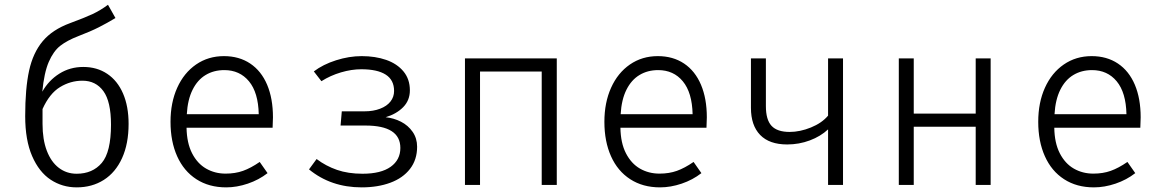

<svg xmlns="http://www.w3.org/2000/svg" viewBox="-20 -787 4963 817"><path d="M527.2 -260Q527.2 -175.4 499.5 -114.4Q471.8 -53.3 421.8 -21.5Q371.8 10.3 306.2 10.3Q245.1 10.3 195.6 -22.3Q146.2 -54.9 116.7 -122.8Q87.2 -190.8 87.2 -292.8Q87.2 -410.3 103.8 -486.4Q120.5 -562.6 161.8 -611.8Q203.1 -661 278.5 -688.7Q341 -711.8 374.4 -727.4Q407.7 -743.1 439.5 -766.7L471.3 -710.3Q435.4 -688.7 400.5 -671Q365.6 -653.3 313.3 -633.3Q265.6 -614.9 236.4 -592.1Q207.2 -569.2 187.4 -523.3Q167.7 -477.4 160 -396.9Q187.2 -445.1 232.6 -473.6Q277.9 -502.1 334.4 -502.1Q392.8 -502.1 436.4 -472.8Q480 -443.6 503.6 -389Q527.2 -334.4 527.2 -260ZM452.3 -256.4Q452.3 -354.9 420 -399.2Q387.7 -443.6 330.8 -443.6Q280 -443.6 235.4 -416.4Q190.8 -389.2 161 -323.1V-260Q161 -193.3 179.2 -145.6Q197.4 -97.9 230.3 -72.8Q263.1 -47.7 306.2 -47.7Q373.8 -47.7 413.1 -93.8Q452.3 -140 452.3 -256.4Z M773.8 -243.6Q774.9 -178.5 797.4 -134.6Q820 -90.8 857.2 -69.5Q894.4 -48.2 940 -48.2Q981 -48.2 1014.1 -60Q1047.2 -71.8 1085.1 -97.9L1118.5 -50.3Q1081.5 -21.5 1034.6 -5.6Q987.7 10.3 942.6 10.3Q869.2 10.3 815.6 -24.4Q762.1 -59 733.8 -122.1Q705.6 -185.1 705.6 -268.7Q705.6 -350.3 734.1 -413.6Q762.6 -476.9 814.4 -512.6Q866.2 -548.2 932.8 -548.2Q997.4 -548.2 1044.6 -516.7Q1091.8 -485.1 1116.7 -426.4Q1141.5 -367.7 1141.5 -287.7Q1141.5 -275.9 1140 -243.6ZM774.9 -301H1081Q1079 -393.3 1039.5 -441Q1000 -488.7 934.4 -488.7Q889.7 -488.7 855.1 -467.9Q820.5 -447.2 799.5 -405.1Q778.5 -363.1 774.9 -301Z M1531.3 -313.3Q1568.7 -313.3 1597.4 -324.4Q1626.2 -335.4 1641.5 -354.9Q1656.9 -374.4 1656.9 -400Q1656.9 -446.7 1621.3 -469.5Q1585.6 -492.3 1517.4 -492.3Q1475.9 -492.3 1430.8 -479Q1385.6 -465.6 1347.7 -441.5L1315.4 -483.1Q1354.4 -512.8 1410 -530.5Q1465.6 -548.2 1519 -548.2Q1576.9 -548.2 1623.3 -532.1Q1669.7 -515.9 1696.9 -483.1Q1724.1 -450.3 1724.1 -402.6Q1724.1 -360 1695.6 -331Q1667.2 -302.1 1621 -288.2Q1655.9 -284.6 1686.4 -269Q1716.9 -253.3 1735.9 -225.9Q1754.9 -198.5 1754.9 -162.6Q1754.9 -107.2 1724.6 -68.2Q1694.4 -29.2 1641 -9.5Q1587.7 10.3 1519 10.3Q1388.2 10.3 1294.9 -66.2L1327.2 -110.3Q1366.7 -80.5 1414.1 -64.1Q1461.5 -47.7 1522.6 -47.7Q1601 -47.7 1642.3 -77.2Q1683.6 -106.7 1683.6 -157.4Q1683.6 -252.8 1534.9 -252.8H1429.2L1434.4 -313.3Z M2349.2 0H2285.1V-482.6H2022.6V0H1958.5V-538.5H2349.2Z M2620 -243.6Q2621 -178.5 2643.6 -134.6Q2666.2 -90.8 2703.3 -69.5Q2740.5 -48.2 2786.2 -48.2Q2827.2 -48.2 2860.3 -60Q2893.3 -71.8 2931.3 -97.9L2964.6 -50.3Q2927.7 -21.5 2880.8 -5.6Q2833.8 10.3 2788.7 10.3Q2715.4 10.3 2661.8 -24.4Q2608.2 -59 2580 -122.1Q2551.8 -185.1 2551.8 -268.7Q2551.8 -350.3 2580.3 -413.6Q2608.7 -476.9 2660.5 -512.6Q2712.3 -548.2 2779 -548.2Q2843.6 -548.2 2890.8 -516.7Q2937.9 -485.1 2962.8 -426.4Q2987.7 -367.7 2987.7 -287.7Q2987.7 -275.9 2986.2 -243.6ZM2621 -301H2927.2Q2925.1 -393.3 2885.6 -441Q2846.2 -488.7 2780.5 -488.7Q2735.9 -488.7 2701.3 -467.9Q2666.7 -447.2 2645.6 -405.1Q2624.6 -363.1 2621 -301Z M3567.2 -538.5V0H3503.6V-236.4Q3471.8 -206.7 3425.9 -189.5Q3380 -172.3 3329.7 -172.3Q3253.8 -172.3 3214.6 -212.8Q3175.4 -253.3 3175.4 -328.2V-538.5H3239V-335.4Q3239 -277.4 3263.1 -251.5Q3287.2 -225.6 3340 -225.6Q3384.1 -225.6 3430.8 -244.6Q3477.4 -263.6 3503.6 -294.9V-538.5Z M4195.4 0H4131.8V-247.7H3868.2V0H3804.6V-538.5H3868.2V-303.6H4131.8V-538.5H4195.4Z M4466.2 -243.6Q4467.2 -178.5 4489.7 -134.6Q4512.3 -90.8 4549.5 -69.5Q4586.7 -48.2 4632.3 -48.2Q4673.3 -48.2 4706.4 -60Q4739.5 -71.8 4777.4 -97.9L4810.8 -50.3Q4773.8 -21.5 4726.9 -5.6Q4680 10.3 4634.9 10.3Q4561.5 10.3 4507.9 -24.4Q4454.4 -59 4426.2 -122.1Q4397.9 -185.1 4397.9 -268.7Q4397.9 -350.3 4426.4 -413.6Q4454.9 -476.9 4506.7 -512.6Q4558.5 -548.2 4625.1 -548.2Q4689.7 -548.2 4736.9 -516.7Q4784.1 -485.1 4809 -426.4Q4833.8 -367.7 4833.8 -287.7Q4833.8 -275.9 4832.3 -243.6ZM4467.2 -301H4773.3Q4771.3 -393.3 4731.8 -441Q4692.3 -488.7 4626.7 -488.7Q4582.1 -488.7 4547.4 -467.9Q4512.8 -447.2 4491.8 -405.1Q4470.8 -363.1 4467.2 -301Z"/></svg>

Font: Fira Code Fixed Light
Style: Regular
Weight: 300
Monospace: yes
Designer: Carrois Corporate, Edenspiekermann AG, Nikita Prokopov
Foundry: Carrois Corporate, Edenspiekermann AG, Nikita Prokopov
Version: Version 5.002